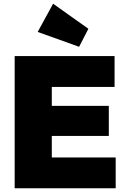

<svg xmlns="http://www.w3.org/2000/svg" viewBox="-20 -1014 679 1034"><path d="M59 0V-712H597V-546H259V-444H566V-282H259V-166H603V0ZM406 -762 183 -842 266 -994 456 -859Z"/></svg>

Font: Outfit Black
Style: Regular
Weight: 900
Designer: Rodrigo Fuenzalida
Foundry: fragTYPE
Version: Version 1.100; ttfautohint (v1.8.4.7-5d5b)